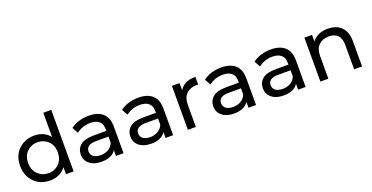

<svg xmlns="http://www.w3.org/2000/svg" viewBox="-28 -1456 4213 2176"><g transform="rotate(-20 2078.5 -368.0)"><path d="M310 6Q188 6 115 -71Q42 -148 42 -265Q42 -389 119 -462Q196 -535 310 -535Q365 -535 413 -514Q461 -493 495 -450V-742H591V0H499V-84Q465 -38 416 -16Q367 6 310 6ZM318 -78Q394 -78 445 -129Q496 -180 496 -265Q496 -354 443 -402.5Q390 -451 318 -451Q244 -451 191.5 -401Q139 -351 139 -265Q139 -180 191 -129Q243 -78 318 -78Z M928 6Q838 6 785 -37Q732 -80 732 -150Q732 -219 782.5 -262Q833 -305 945 -305H1097Q1097 -345 1090.5 -371.5Q1084 -398 1061 -419Q1025 -452 955 -452Q861 -452 787 -395L747 -467Q790 -501 847 -518Q904 -535 966 -535Q1072 -535 1132.5 -483Q1193 -431 1193 -320V0H1102V-70Q1053 6 928 6ZM944 -68Q998 -68 1038 -92Q1078 -116 1097 -162V-236H949Q827 -236 827 -154Q827 -114 857.5 -91Q888 -68 944 -68Z M1526 6Q1436 6 1383 -37Q1330 -80 1330 -150Q1330 -219 1380.5 -262Q1431 -305 1543 -305H1695Q1695 -345 1688.5 -371.5Q1682 -398 1659 -419Q1623 -452 1553 -452Q1459 -452 1385 -395L1345 -467Q1388 -501 1445 -518Q1502 -535 1564 -535Q1670 -535 1730.5 -483Q1791 -431 1791 -320V0H1700V-70Q1651 6 1526 6ZM1542 -68Q1596 -68 1636 -92Q1676 -116 1695 -162V-236H1547Q1425 -236 1425 -154Q1425 -114 1455.5 -91Q1486 -68 1542 -68Z M2065 0H1969V-530H2061V-441Q2111 -535 2254 -535V-442L2232 -443Q2158 -443 2111.5 -398.5Q2065 -354 2065 -264Z M2526 6Q2436 6 2383 -37Q2330 -80 2330 -150Q2330 -219 2380.5 -262Q2431 -305 2543 -305H2695Q2695 -345 2688.5 -371.5Q2682 -398 2659 -419Q2623 -452 2553 -452Q2459 -452 2385 -395L2345 -467Q2388 -501 2445 -518Q2502 -535 2564 -535Q2670 -535 2730.5 -483Q2791 -431 2791 -320V0H2700V-70Q2651 6 2526 6ZM2542 -68Q2596 -68 2636 -92Q2676 -116 2695 -162V-236H2547Q2425 -236 2425 -154Q2425 -114 2455.5 -91Q2486 -68 2542 -68Z M3124 6Q3034 6 2981 -37Q2928 -80 2928 -150Q2928 -219 2978.5 -262Q3029 -305 3141 -305H3293Q3293 -345 3286.5 -371.5Q3280 -398 3257 -419Q3221 -452 3151 -452Q3057 -452 2983 -395L2943 -467Q2986 -501 3043 -518Q3100 -535 3162 -535Q3268 -535 3328.5 -483Q3389 -431 3389 -320V0H3298V-70Q3249 6 3124 6ZM3140 -68Q3194 -68 3234 -92Q3274 -116 3293 -162V-236H3145Q3023 -236 3023 -154Q3023 -114 3053.5 -91Q3084 -68 3140 -68Z M4070 0H3974V-294Q3974 -373 3936 -411Q3898 -449 3831 -449Q3757 -449 3710 -405.5Q3663 -362 3663 -273V0H3567V-530H3659V-450Q3690 -493 3739.5 -514Q3789 -535 3850 -535Q3914 -535 3963.5 -510.5Q4013 -486 4041.5 -435Q4070 -384 4070 -305Z"/></g></svg>

Font: Argentum Novus
Style: Regular
Weight: 400
Designer: Julieta Ulanovsky
Foundry: Julieta Ulanovsky
Version: Version 7.20;July 27, 2021;FontCreator 13.0.0.2683 64-bit